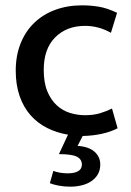

<svg xmlns="http://www.w3.org/2000/svg" viewBox="-20 -500 490 720"><path d="M299 -68Q331 -68 355.5 -75.5Q380 -83 400 -93L421 -19Q396 -6 363 1.5Q330 9 290 10L271 47Q313 50 334.5 69Q356 88 356 117Q356 138 347 153.5Q338 169 322.5 179.5Q307 190 286.5 195Q266 200 243 200Q220 200 199.5 196Q179 192 167 187L180 141Q205 150 234 150Q259 150 273 142Q287 134 287 117Q287 97 268 87.5Q249 78 201 78L235 5Q193 -2 157 -20Q121 -38 94.5 -68Q68 -98 53.5 -140Q39 -182 39 -235Q39 -291 57 -336.5Q75 -382 108 -414Q141 -446 187 -463Q233 -480 288 -480Q319 -480 350 -475Q381 -470 419 -452L396 -377Q350 -403 299 -403Q230 -403 187 -360Q144 -317 144 -238Q144 -190 157.5 -157.5Q171 -125 193 -105Q215 -85 242.5 -76.5Q270 -68 299 -68Z"/></svg>

Font: Mukta Medium
Style: Regular
Weight: 500
Designer: Girish Dalvi and Yashodeep Gholap
Foundry: Ek Type
Version: Version 2.538;PS 1.002;hotconv 16.6.51;makeotf.lib2.5.65220;